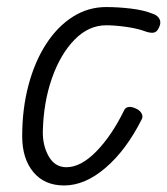

<svg xmlns="http://www.w3.org/2000/svg" viewBox="-20 -530 486 558"><path d="M166.5 9Q109 9 76.8 -30Q44.5 -69 44.5 -134Q44.5 -214 62.8 -282.5Q81 -351 114 -402Q147 -453 191.5 -481.2Q236 -509.5 288.5 -509.5Q324 -509.5 361 -505Q398 -500.5 422.5 -490.5Q433.5 -487 439.2 -480.8Q445 -474.5 445.8 -466.8Q446.5 -459 442 -450Q436.5 -436.5 425.8 -435Q415 -433.5 397.5 -440.5Q375.5 -448 344.5 -452.2Q313.5 -456.5 288.5 -456.5Q237.5 -456.5 196.5 -414.5Q155.5 -372.5 131 -302.8Q106.5 -233 104.5 -149Q103.5 -107.5 121.5 -75.8Q139.5 -44 173 -44Q215 -44 260 -90Q305 -136 341 -210Q345.5 -218.5 355.2 -219.2Q365 -220 378 -213Q388 -208 392 -199.2Q396 -190.5 392 -183.5Q347 -94 287 -42.5Q227 9 166.5 9Z"/></svg>

Font: Edu VIC WA NT Hand Pre
Style: Regular
Weight: 400
Designer: Tina and Corey Anderson, Eben Sorkin, Mirko Velimirovic
Foundry: Google for Education
Version: Version 1.000